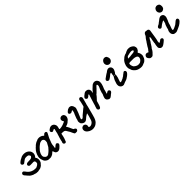

<svg xmlns="http://www.w3.org/2000/svg" viewBox="372 -2364 4257 4257"><g transform="rotate(-45 2501.0 -235.5)"><path d="M436 -460Q444 -461 462 -461Q486 -461 488 -459Q490 -457 493.5 -457Q497 -457 497 -458Q497 -458 506 -456Q520 -454 537 -445Q584 -423 608 -382Q619 -362 623 -332Q626 -307 620 -291Q619 -288 618 -284Q614 -266 602 -249Q599 -244 592 -236Q583 -225 582 -221Q581 -218 582 -216Q583 -214 586.5 -209Q590 -204 591 -204Q593 -204 599 -190Q601 -185 604 -177Q607 -169 608 -157Q612 -133 608 -114Q604 -94 598 -78Q592 -64 587 -56Q585 -53 575 -43Q563 -31 558 -25Q556 -22 553.5 -19.5Q551 -17 548.5 -13Q546 -9 543.5 -7.5Q541 -6 537 -3Q518 12 494 22Q489 24 485 26Q476 29 467 30Q463 30 457 31Q446 34 431 36Q427 37 421 38L415 40H400Q380 40 365 38Q358 37 354 37Q343 35 339 33Q334 31 330 30Q326 29 320.5 26.5Q315 24 309.5 23Q304 22 301 21Q298 20 294 20Q290 19 276 13Q258 5 247 -2Q243 -4 240 -6Q229 -12 219 -20Q215 -23 213.5 -25Q212 -27 208.5 -30Q205 -33 204 -34.5Q203 -36 194 -46Q183 -57 176 -65Q167 -76 160 -84Q154 -91 149.5 -97Q145 -103 142 -105Q138 -110 134 -115L129 -120L124 -129Q117 -144 117 -155Q118 -165 124 -174Q126 -177 128.5 -180Q131 -183 132 -183L133 -184Q133 -186 139.5 -190Q146 -194 151 -195Q160 -197 170 -194Q178 -192 178 -191Q178 -190 182 -187Q186 -184 190 -179.5Q194 -175 195.5 -173Q197 -171 200 -168L206 -161L207 -159Q209 -157 211 -155Q226 -134 231 -128Q251 -105 277 -87Q291 -78 306 -70Q329 -59 351 -53.5Q373 -48 399 -47Q411 -47 415.5 -47Q420 -47 426 -47Q439 -49 442 -49Q447 -50 449 -51Q449 -52 455 -54Q475 -61 489 -72Q491 -74 493 -75Q506 -83 517 -97Q522 -103 524 -114Q527 -130 525 -144Q523 -160 513 -172Q504 -182 482 -183Q464 -184 454 -182Q446 -180 390 -181Q371 -182 367 -184Q365 -186 362 -187Q356 -190 350 -197Q344 -204 342 -211Q340 -216 340 -222Q340 -228 341 -233Q343 -242 349 -249Q356 -258 365 -261Q368 -262 368 -262.5Q368 -263 373.5 -264Q379 -265 379 -265.5Q379 -266 383 -266Q392 -266 395 -268Q396 -269 419 -269Q442 -269 466 -271Q492 -273 507 -281Q524 -290 532 -305L534 -308Q534 -307 536 -309Q537 -313 538 -319Q538 -322 537 -326Q535 -335 530 -340Q522 -349 519 -354Q516 -358 515 -360Q509 -365 498 -369L491 -370Q486 -371 474 -373Q468 -373 464 -374Q460 -374 445 -373L441 -374L431 -373Q427 -372 422 -371Q405 -369 393 -361Q391 -359 388.5 -358Q386 -357 383 -354Q380 -351 376 -349Q361 -341 340 -323Q322 -307 316 -304Q306 -301 298 -301Q286 -301 275 -307Q267 -312 261 -323Q258 -327 258 -327.5Q258 -328 257 -330.5Q256 -333 256 -333Q254 -334 254 -345Q254 -356 265 -370L275 -380Q274 -378 279 -383Q288 -392 299 -400Q319 -416 328 -419Q330 -420 332.5 -421.5Q335 -423 335.5 -423Q336 -423 339 -424.5Q342 -426 347 -428Q353 -430 357 -433Q359 -434 360.5 -434.5Q362 -435 362 -435.5Q362 -436 364 -437Q366 -438 366.5 -438.5Q367 -439 369.5 -440Q372 -441 373.5 -442Q375 -443 377 -444Q385 -446 384.5 -447.5Q384 -449 402 -454Q419 -458 436 -460Z M931 -477Q959 -480 986 -473Q1001 -470 1016 -462Q1035 -453 1051 -438Q1060 -430 1062 -428Q1067 -425 1072 -430Q1073 -431 1076 -435L1080 -439Q1081 -438 1087 -446L1090 -449Q1090 -449 1093.5 -452Q1097 -455 1097.5 -455Q1098 -455 1099 -457Q1102 -460 1109 -462Q1113 -463 1117 -464Q1119 -464 1123 -465Q1134 -467 1144 -463Q1149 -462 1155 -455Q1162 -448 1163 -445Q1163 -444 1164 -441Q1167 -434 1165 -425Q1163 -415 1149 -391Q1146 -386 1143.5 -381.5Q1141 -377 1138.5 -373Q1136 -369 1136.5 -368Q1137 -367 1136 -366Q1135 -365 1134 -362Q1133 -359 1127.5 -350Q1122 -341 1121 -339Q1115 -329 1104 -303Q1096 -285 1084 -250Q1078 -232 1078 -233L1074 -226Q1072 -220 1071 -218Q1065 -203 1063 -195Q1062 -189 1060 -182Q1058 -175 1057 -172Q1054 -163 1053 -151Q1051 -129 1051 -126Q1051 -123 1050 -114Q1048 -106 1047 -102Q1041 -71 1044 -66Q1045 -63 1049 -63Q1056 -63 1076 -83Q1090 -97 1091 -96Q1092 -96 1097 -100Q1099 -102 1100 -102Q1103 -102 1104 -104Q1104 -105 1109.5 -108Q1115 -111 1117 -112Q1122 -117 1138 -113Q1147 -110 1157 -100Q1168 -89 1170 -77Q1172 -63 1164 -51Q1158 -40 1146 -27Q1120 -2 1107 10Q1087 26 1067 33Q1050 39 1034 37Q1022 36 1015 33Q1006 30 996 23Q992 21 987 16Q982 11 982 11Q983 9 977 3Q976 2 976 1.5Q976 1 974.5 -1.5Q973 -4 971 -9.5Q969 -15 967 -20Q961 -30 960 -39Q957 -48 954 -50Q951 -52 945 -49Q936 -45 923 -31Q907 -15 903 -12Q890 -3 867 8Q849 16 831 19Q823 21 806 20Q800 19 795 19Q789 18 776.5 18Q764 18 761 17.5Q758 17 753 16.5Q748 16 740 13Q719 4 701 -9Q684 -23 676 -34Q673 -38 672 -41Q671 -43 669 -47Q667 -51 667 -51.5Q667 -52 665.5 -55Q664 -58 663 -60.5Q662 -63 660 -68.5Q658 -74 657 -79Q655 -87 651 -95Q648 -102 646 -111Q645 -115 645 -115Q644 -116 642 -146Q641 -153 640 -153Q640 -153 640 -155Q640 -157 640 -161Q640 -165 641 -169Q642 -181 645 -192Q655 -242 681 -289Q689 -303 700 -319Q711 -335 713 -335Q715 -335 718 -340Q721 -343 721.5 -343.5Q722 -344 724 -346Q728 -352 743 -368L761 -384Q760 -383 759 -382Q774 -393 774 -395Q774 -396 777 -399Q783 -404 783 -406Q783 -407 791.5 -413.5Q800 -420 812.5 -428Q825 -436 834 -442Q851 -452 854 -452Q857 -452 862 -454.5Q867 -457 870 -457.5Q873 -458 875 -459Q877 -462 890 -466Q896 -468 899 -470Q906 -475 931 -477ZM960 -389Q956 -390 947.5 -390Q939 -390 936 -389Q929 -389 919 -385Q915 -384 910 -383Q904 -382 894 -377Q889 -374 884.5 -371.5Q880 -369 877 -367Q874 -365 874.5 -364.5Q875 -364 873 -363Q866 -357 859 -353Q853 -349 847 -344Q841 -339 834 -334Q820 -322 813 -315Q810 -311 806 -307Q799 -301 785 -284Q777 -274 773 -271Q768 -267 760 -257Q758 -253 755 -247.5Q752 -242 750 -240Q746 -235 734 -210Q728 -198 726.5 -191.5Q725 -185 723 -179Q720 -169 718 -155Q716 -132 721 -118Q723 -112 729 -101Q740 -85 755 -73Q774 -60 793 -58Q803 -58 817 -62Q828 -66 829 -68Q830 -68 833 -69.5Q836 -71 837.5 -72.5Q839 -74 842 -76Q848 -79 848 -81Q847 -81 853 -85Q877 -101 906 -131Q927 -152 942 -172Q947 -178 947 -177Q947 -176 948 -177Q950 -180 951 -182Q951 -184 954 -187Q974 -217 990 -253Q993 -260 994 -260Q995 -260 997 -265Q999 -270 1000 -270Q1001 -271 1003 -277.5Q1005 -284 1005 -287Q1005 -289 1006 -294L1007 -303L1006 -304Q1007 -305 1008 -314Q1010 -339 1002 -357Q996 -368 984.5 -377.5Q973 -387 960 -389Z M1324 -471Q1334 -472 1349 -469Q1363 -466 1377 -457Q1388 -450 1397.5 -439Q1407 -428 1408 -422Q1409 -420 1411 -415.5Q1413 -411 1413 -411Q1415 -411 1418 -399Q1419 -396 1420 -389Q1423 -372 1421 -360Q1420 -357 1419 -350.5Q1418 -344 1416.5 -339Q1415 -334 1413.5 -327Q1412 -320 1411 -316Q1407 -303 1407 -298Q1407 -287 1418 -286Q1433 -285 1452 -289Q1454 -290 1462 -291Q1472 -292 1485 -295Q1525 -304 1556 -319Q1562 -322 1562 -322Q1562 -320 1569 -324Q1572 -326 1573 -326Q1575 -326 1588 -332Q1589 -333 1591.5 -335.5Q1594 -338 1596 -340Q1599 -343 1599 -347Q1599 -352 1593 -359Q1589 -363 1587 -366Q1582 -373 1582 -376Q1582 -376 1580 -382Q1577 -393 1577 -402Q1577 -411 1580 -420Q1588 -441 1602 -451Q1615 -459 1627 -462Q1641 -465 1650 -464Q1652 -463 1655 -463Q1663 -463 1673 -458Q1676 -457 1681 -453.5Q1686 -450 1688 -450Q1691 -449 1698 -440Q1705 -431 1709 -423Q1713 -413 1715 -406Q1717 -397 1717 -384Q1717 -373 1714 -361Q1707 -334 1686 -308Q1679 -300 1670 -294Q1663 -290 1654.5 -281.5Q1646 -273 1646 -273Q1646 -271 1636 -264Q1622 -254 1608 -247Q1599 -243 1596 -242Q1588 -241 1575 -235Q1570 -232 1560 -229Q1549 -225 1549 -221Q1549 -218 1554 -212Q1555 -211 1556 -211Q1557 -211 1558 -209.5Q1559 -208 1563.5 -201Q1568 -194 1571 -189Q1590 -156 1590 -152Q1590 -151 1593 -144Q1596 -137 1598.5 -131Q1601 -125 1603 -121Q1605 -117 1607 -113Q1619 -84 1625 -75Q1629 -69 1636 -65Q1639 -63 1647 -61Q1661 -56 1660 -55Q1660 -54 1664 -51Q1675 -41 1679 -32Q1680 -26 1680 -20Q1680 -9 1670 4Q1663 13 1657 17Q1651 21 1643 23Q1634 24 1618 24Q1602 24 1595.5 23Q1589 22 1585 19Q1579 15 1575 9.5Q1571 4 1568 -4Q1563 -16 1557 -25Q1556 -28 1551 -38.5Q1546 -49 1541.5 -58.5Q1537 -68 1535 -73.5Q1533 -79 1529.5 -84Q1526 -89 1522.5 -94.5Q1519 -100 1518.5 -100.5Q1518 -101 1517 -104Q1515 -107 1514 -109Q1513 -111 1512 -110Q1512 -110 1511.5 -111.5Q1511 -113 1509.5 -115Q1508 -117 1507 -120Q1493 -149 1481 -163Q1472 -173 1458 -181Q1452 -184 1434 -187Q1431 -187 1418 -187.5Q1405 -188 1402.5 -189Q1400 -190 1396.5 -190Q1393 -190 1385.5 -191Q1378 -192 1376 -191Q1372 -191 1370 -187Q1364 -177 1363 -169Q1362 -161 1359 -147Q1358 -142 1356 -133Q1354 -119 1351 -110Q1349 -102 1342 -77Q1339 -69 1338 -65Q1337 -61 1335 -55.5Q1333 -50 1331 -46Q1328 -39 1325 -31Q1323 -26 1321 -21.5Q1319 -17 1317 -8.5Q1315 0 1313 4Q1309 10 1302 15Q1293 22 1281 22Q1274 22 1265 18Q1259 15 1258 15Q1258 15 1255 12Q1249 8 1244 0Q1237 -12 1240 -27Q1240 -29 1241 -32Q1242 -35 1242.5 -37Q1243 -39 1243 -39Q1244 -39 1247 -46Q1247 -49 1248 -49Q1249 -50 1251.5 -58.5Q1254 -67 1253 -69Q1253 -71 1254.5 -76Q1256 -81 1256 -83.5Q1256 -86 1261 -106Q1264 -116 1266 -122Q1267 -128 1269 -135.5Q1271 -143 1273 -149Q1275 -155 1275.5 -156.5Q1276 -158 1277 -164Q1282 -180 1283 -180Q1284 -180 1294 -217Q1302 -244 1303 -245Q1304 -247 1307 -256Q1307 -259 1309 -264Q1313 -276 1312 -278Q1312 -279 1312.5 -281.5Q1313 -284 1313 -288Q1313 -292 1322 -323Q1328 -344 1329 -351Q1332 -362 1332 -367Q1331 -373 1327 -376Q1324 -378 1321 -378Q1318 -378 1314 -376Q1310 -374 1307 -373.5Q1304 -373 1300 -370Q1293 -365 1281 -360Q1274 -356 1264 -355Q1258 -355 1255 -356Q1245 -359 1236 -369Q1227 -379 1225 -388Q1222 -399 1225 -408Q1227 -415 1232 -422Q1234 -424 1237.5 -428Q1241 -432 1244 -434.5Q1247 -437 1248 -437Q1249 -437 1259 -444Q1264 -447 1267 -450Q1271 -452 1272 -454Q1273 -458 1296 -466Q1310 -470 1324 -471Z M1898 -480Q1905 -481 1920 -479Q1942 -476 1958 -463Q1962 -460 1962.5 -458.5Q1963 -457 1968 -452Q1975 -445 1980 -435Q1984 -428 1986 -421.5Q1988 -415 1991 -405Q1994 -395 1995 -389.5Q1996 -384 1997 -383Q2001 -375 1994 -345Q1989 -325 1967 -270Q1964 -262 1962.5 -258Q1961 -254 1957 -243.5Q1953 -233 1951 -229Q1947 -219 1944 -215.5Q1941 -212 1939 -201Q1936 -191 1930 -180Q1928 -176 1925.5 -169.5Q1923 -163 1916 -148.5Q1909 -134 1908 -131Q1903 -118 1905 -106Q1907 -97 1911 -96Q1913 -96 1915 -95Q1919 -93 1924 -93Q1927 -94 1929 -94Q1933 -94 1938 -98Q1941 -100 1942.5 -100.5Q1944 -101 1946.5 -103Q1949 -105 1949.5 -105Q1950 -105 1952 -106.5Q1954 -108 1954.5 -108Q1955 -108 1958 -111Q1969 -118 1969 -122Q1969 -122 1972 -124.5Q1975 -127 1975 -127.5Q1975 -128 1978 -131Q1983 -136 1982 -136Q1982 -137 1989 -143Q2026 -174 2041 -186Q2051 -194 2054.5 -197Q2058 -200 2061 -203Q2064 -205 2089 -226Q2113 -246 2116 -248.5Q2119 -251 2120 -251Q2121 -249 2126 -254Q2129 -257 2129 -256Q2132 -255 2135 -262Q2135 -263 2136 -263Q2137 -263 2141 -273Q2142 -276 2143 -278Q2146 -286 2148 -295Q2149 -302 2150 -304.5Q2151 -307 2152 -311Q2155 -329 2157 -333Q2161 -340 2163 -356Q2163 -358 2164.5 -363Q2166 -368 2168 -379Q2170 -390 2171.5 -396Q2173 -402 2172.5 -403.5Q2172 -405 2174 -410Q2177 -421 2176 -424Q2175 -432 2184 -446Q2190 -455 2199 -461Q2210 -468 2223 -467Q2230 -467 2236.5 -463.5Q2243 -460 2249 -454Q2263 -440 2263 -424Q2263 -414 2261 -404Q2259 -398 2257 -389Q2252 -370 2248 -355Q2242 -334 2234 -303Q2231 -289 2230.5 -287.5Q2230 -286 2229 -282Q2224 -262 2220 -255Q2218 -250 2218 -249.5Q2218 -249 2217 -245Q2211 -232 2211 -217Q2211 -212 2209.5 -208Q2208 -204 2205 -191.5Q2202 -179 2199.5 -170Q2197 -161 2195.5 -154Q2194 -147 2191.5 -139Q2189 -131 2186.5 -120.5Q2184 -110 2182 -104Q2179 -92 2173 -67Q2171 -60 2166.5 -42.5Q2162 -25 2160 -19Q2158 -12 2154 4Q2152 9 2149.5 20Q2147 31 2145 35Q2140 44 2139 55Q2139 60 2133 77Q2126 101 2114 123Q2099 153 2079 174Q2065 188 2060 190Q2057 192 2052 197Q2046 203 2034 210Q2001 229 1963 233Q1957 234 1943 234Q1929 234 1926 234Q1903 231 1892 228Q1871 223 1853 214Q1830 202 1830 199Q1830 196 1822 194Q1815 192 1800 176Q1783 158 1775 138Q1771 128 1769 115Q1767 99 1770 86Q1774 64 1790 48Q1792 47 1794 45Q1796 43 1797.5 42Q1799 41 1800.5 40Q1802 39 1802.5 38.5Q1803 38 1803.5 38.5Q1804 39 1808 37Q1812 35 1816 33Q1820 31 1821 30Q1821 28 1832 27.5Q1843 27 1850 28Q1864 31 1873 37Q1891 49 1899 66Q1905 78 1905 93Q1905 101 1903.5 106.5Q1902 112 1901 118Q1897 128 1899 134Q1901 138 1908 141Q1910 142 1912 143.5Q1914 145 1917 146Q1927 149 1936 149Q1950 149 1952 147Q1952 146 1955 146Q1988 140 2014 113Q2031 95 2042.5 68.5Q2054 42 2067 -11Q2070 -20 2073 -31.5Q2076 -43 2076.5 -45.5Q2077 -48 2079 -57Q2089 -95 2089 -98Q2089 -103 2084 -102Q2080 -102 2070 -94Q2061 -88 2061 -89Q2061 -89 2052 -83Q2046 -79 2038 -75Q2026 -67 2010 -54Q2005 -50 1996 -41Q1981 -27 1972 -21Q1967 -17 1964 -15Q1962 -14 1955.5 -11Q1949 -8 1942 -5Q1935 -2 1932 -2Q1921 0 1910 -1Q1896 -3 1887 -7Q1880 -10 1878 -11Q1867 -16 1860 -22Q1852 -29 1843 -38Q1839 -41 1838 -42Q1836 -43 1831 -53Q1827 -62 1824 -74Q1820 -89 1820 -106Q1820 -119 1822 -127Q1822 -128 1823 -128Q1823 -128 1824.5 -132Q1826 -136 1826 -137Q1826 -137 1826.5 -138Q1827 -139 1828.5 -142Q1830 -145 1830 -146Q1833 -148 1833 -154Q1833 -155 1835 -161.5Q1837 -168 1836.5 -168.5Q1836 -169 1837.5 -173Q1839 -177 1838 -179Q1838 -181 1846 -201Q1849 -209 1850.5 -214Q1852 -219 1855 -225Q1859 -234 1865 -251Q1867 -255 1871 -265Q1875 -275 1875.5 -276.5Q1876 -278 1879.5 -287.5Q1883 -297 1883.5 -297Q1884 -297 1885.5 -299Q1887 -301 1888 -303Q1889 -306 1889.5 -306Q1890 -306 1891.5 -309.5Q1893 -313 1893 -313Q1896 -317 1896 -323Q1896 -324 1897.5 -328Q1899 -332 1898.5 -333.5Q1898 -335 1901 -343Q1913 -376 1905.5 -383Q1898 -390 1880 -376Q1877 -374 1875 -373Q1873 -372 1870 -370Q1855 -362 1852 -361Q1846 -359 1833 -361Q1817 -363 1807 -371Q1802 -376 1798 -384Q1796 -386 1796 -387H1795Q1791 -399 1795 -408Q1795 -409 1796 -410Q1796 -413 1800 -419Q1811 -436 1840 -456Q1844 -459 1848 -461.5Q1852 -464 1854.5 -465.5Q1857 -467 1858 -467Q1858 -466 1867 -470Q1872 -472 1877 -473.5Q1882 -475 1885 -477Q1888 -478 1898 -480Z M2681 -486Q2686 -487 2688.5 -487Q2691 -487 2696 -486Q2712 -485 2727 -479Q2737 -475 2746 -467.5Q2755 -460 2761 -453Q2771 -441 2779 -422Q2783 -412 2784 -399Q2786 -389 2784 -382Q2782 -373 2781 -355Q2781 -345 2779 -337Q2777 -326 2768 -301Q2765 -291 2763 -285Q2758 -268 2754 -260Q2753 -257 2752 -256Q2751 -255 2749.5 -252Q2748 -249 2744 -239Q2734 -219 2732 -205Q2731 -199 2729 -191.5Q2727 -184 2727 -181Q2726 -173 2720 -156Q2706 -116 2705 -109Q2704 -99 2714 -104Q2718 -106 2725 -111Q2753 -131 2767 -131Q2773 -131 2777 -130Q2785 -128 2796 -119Q2805 -111 2809 -100Q2814 -85 2808 -72Q2804 -66 2798 -58Q2790 -49 2779 -41Q2778 -40 2776 -38.5Q2774 -37 2773 -36.5Q2772 -36 2772 -36.5Q2772 -37 2770 -35Q2763 -32 2761 -28Q2759 -24 2743 -12Q2722 4 2712 11Q2703 17 2698 18Q2694 18 2688 19.5Q2682 21 2673.5 21Q2665 21 2661 19Q2649 16 2641 9Q2637 7 2627 0Q2618 -6 2612 -16Q2609 -20 2608.5 -20Q2608 -20 2606.5 -24.5Q2605 -29 2604.5 -29Q2604 -29 2603.5 -32Q2603 -35 2602 -38.5Q2601 -42 2601 -44Q2601 -50 2600 -50Q2599 -50 2599 -54Q2599 -58 2600 -64.5Q2601 -71 2602 -76Q2606 -89 2613 -110.5Q2620 -132 2621 -132Q2622 -132 2623.5 -135Q2625 -138 2625 -138.5Q2625 -139 2627 -143.5Q2629 -148 2629 -148.5Q2629 -149 2629.5 -149Q2630 -149 2630.5 -151Q2631 -153 2633 -156Q2636 -162 2636 -167Q2637 -170 2637 -170Q2637 -170 2637 -172Q2637 -174 2638 -175.5Q2639 -177 2639 -180Q2639 -183 2639 -184Q2640 -185 2640.5 -188Q2641 -191 2640 -192Q2640 -192 2652 -229Q2660 -254 2663 -263Q2670 -284 2671 -285Q2673 -285 2675 -291Q2676 -293 2676 -294Q2679 -297 2679 -301Q2679 -301 2679.5 -301Q2680 -301 2681 -303.5Q2682 -306 2682 -306Q2685 -308 2691 -329Q2695 -338 2697 -344Q2699 -353 2700 -364Q2702 -380 2697 -390Q2693 -401 2682 -399Q2677 -398 2671 -393Q2657 -382 2646 -368Q2643 -364 2638 -359Q2633 -354 2631 -350Q2627 -345 2593 -312Q2580 -299 2567.5 -286Q2555 -273 2553 -271Q2541 -264 2532 -255Q2529 -252 2525.5 -247Q2522 -242 2519.5 -238.5Q2517 -235 2515 -232Q2514 -229 2502 -216Q2496 -209 2488 -200Q2480 -191 2479 -190Q2478 -189 2474 -185Q2456 -163 2450 -159Q2448 -157 2443 -152.5Q2438 -148 2436 -143Q2429 -129 2427 -111Q2426 -107 2423.5 -99.5Q2421 -92 2419.5 -86Q2418 -80 2415 -71Q2410 -55 2404 -36Q2401 -27 2399 -24Q2398 -23 2396 -17Q2391 1 2378 14Q2374 19 2369 21Q2358 27 2344 24Q2336 22 2329.5 17Q2323 12 2322 10Q2322 9 2320 6Q2318 3 2315 -2Q2312 -7 2312 -7Q2307 -10 2310 -27Q2312 -34 2317 -52Q2319 -58 2321 -65Q2323 -72 2327.5 -85Q2332 -98 2332.5 -100Q2333 -102 2333 -102Q2335 -102 2337 -109Q2340 -119 2340 -122Q2340 -125 2342.5 -132.5Q2345 -140 2346 -144.5Q2347 -149 2352 -164Q2357 -179 2360 -189.5Q2363 -200 2365 -206Q2373 -229 2384 -268Q2388 -279 2391.5 -290Q2395 -301 2396.5 -306.5Q2398 -312 2399.5 -316.5Q2401 -321 2404 -330Q2410 -351 2411 -351Q2412 -351 2412 -351Q2413 -353 2413 -354.5Q2413 -356 2413 -356.5Q2413 -357 2414 -363Q2417 -372 2415 -374.5Q2413 -377 2406 -375Q2402 -374 2401 -374Q2400 -374 2395.5 -371.5Q2391 -369 2387 -364.5Q2383 -360 2380.5 -358Q2378 -356 2378 -356Q2378 -355 2376.5 -353.5Q2375 -352 2372.5 -350Q2370 -348 2368 -346Q2352 -334 2346 -334Q2345 -334 2341.5 -332Q2338 -330 2332 -330Q2321 -330 2311 -337Q2307 -340 2301 -346.5Q2295 -353 2294 -355Q2294 -356 2293 -358Q2286 -369 2290 -383Q2294 -395 2308 -409Q2315 -417 2328.5 -428.5Q2342 -440 2343 -439Q2345 -439 2351 -444Q2358 -449 2356 -450L2382 -466L2398 -473H2404Q2411 -475 2425 -473Q2432 -473 2438 -472Q2450 -472 2461.5 -466Q2473 -460 2480 -454Q2493 -442 2499 -431Q2505 -419 2507 -399Q2509 -386 2504 -370Q2502 -362 2500.5 -355Q2499 -348 2498 -345Q2496 -338 2498 -338Q2499 -338 2501 -339Q2503 -340 2510 -347Q2517 -354 2517 -354.5Q2517 -355 2519 -357Q2521 -359 2521 -359.5Q2521 -360 2523 -363Q2528 -366 2528 -368Q2528 -369 2533 -374Q2538 -379 2538.5 -381.5Q2539 -384 2560 -404Q2603 -446 2617 -457Q2644 -480 2653 -478Q2655 -478 2661 -480Q2666 -482 2667.5 -482.5Q2669 -483 2669 -483Q2668 -485 2681 -486Z M3117 -477 3140 -475H3143Q3146 -476 3158 -470Q3172 -463 3183 -451Q3188 -444 3192 -436Q3197 -427 3199 -415Q3201 -407 3201 -397Q3201 -384 3197 -369Q3193 -356 3190 -353Q3190 -352 3183.5 -339Q3177 -326 3176.5 -325.5Q3176 -325 3172.5 -318.5Q3169 -312 3167.5 -309.5Q3166 -307 3160 -299Q3152 -286 3142 -279Q3136 -275 3138 -274Q3139 -274 3140 -272.5Q3141 -271 3142 -271.5Q3143 -272 3143 -271Q3143 -270 3144 -268Q3145 -267 3145 -259Q3146 -249 3142 -232Q3137 -207 3135 -199Q3134 -197 3134 -195Q3134 -188 3132 -182Q3128 -171 3121 -153Q3117 -142 3116 -138Q3115 -134 3111 -123Q3107 -112 3104 -103.5Q3101 -95 3100 -91Q3097 -82 3098 -74Q3098 -72 3101 -69Q3107 -63 3117 -65Q3140 -70 3171 -86Q3175 -88 3174 -87Q3173 -84 3182 -89L3186 -91Q3194 -96 3196 -99Q3197 -99 3206 -104.5Q3215 -110 3220 -113.5Q3225 -117 3227 -117Q3231 -118 3236 -122Q3241 -126 3244 -129Q3245 -131 3249.5 -135Q3254 -139 3259.5 -143.5Q3265 -148 3268 -149Q3271 -151 3279 -157Q3285 -162 3286.5 -163Q3288 -164 3291 -166.5Q3294 -169 3296 -170.5Q3298 -172 3298 -172Q3298 -172 3301 -174Q3304 -176 3304 -177Q3304 -178 3309 -180Q3314 -182 3314 -183Q3314 -184 3319 -184Q3330 -186 3341 -180Q3350 -176 3350 -173Q3350 -173 3353 -169Q3361 -160 3361 -146Q3361 -134 3359 -127Q3354 -114 3340 -99Q3335 -94 3333 -91Q3328 -84 3305 -66Q3298 -60 3295.5 -58.5Q3293 -57 3288.5 -54.5Q3284 -52 3279 -48Q3273 -42 3248 -27Q3237 -21 3231 -19Q3226 -18 3221.5 -15.5Q3217 -13 3214 -12.5Q3211 -12 3208 -10Q3196 -5 3179 -1Q3168 2 3152 10Q3135 19 3123 22Q3119 24 3115.5 25Q3112 26 3102 26Q3089 26 3079 24Q3066 20 3053 13Q3035 2 3023 -17Q3016 -29 3012 -42Q3008 -59 3010 -60Q3011 -61 3010.5 -69.5Q3010 -78 3009.5 -79.5Q3009 -81 3010 -87Q3011 -98 3014 -109Q3018 -125 3027 -148Q3035 -173 3040 -187Q3044 -197 3044 -197Q3046 -197 3048 -203Q3049 -206 3050 -207Q3051 -208 3052 -210.5Q3053 -213 3053.5 -213.5Q3054 -214 3056 -218Q3058 -222 3064 -233Q3065 -236 3066.5 -238Q3068 -240 3068.5 -240.5Q3069 -241 3069.5 -242.5Q3070 -244 3071.5 -245Q3073 -246 3073 -247Q3073 -248 3073.5 -248Q3074 -248 3074 -249Q3074 -250 3075 -250.5Q3076 -251 3077 -253L3079 -256Q3080 -256 3080.5 -257Q3081 -258 3082 -258Q3083 -257 3084.5 -259Q3086 -261 3085 -263V-264L3084 -262L3082 -260Q3082 -260 3083 -263Q3084 -266 3083 -266L3082 -265Q3091 -288 3090 -289V-290Q3090 -291 3090.5 -291Q3091 -291 3090.5 -291.5Q3090 -292 3091 -293Q3092 -293 3092 -301Q3093 -313 3094 -319Q3095 -323 3095 -326Q3097 -335 3100 -347Q3100 -350 3100 -350Q3100 -350 3101 -353Q3103 -359 3101 -362.5Q3099 -366 3093 -366L3089 -367L3077 -360Q3064 -354 3062 -353Q3060 -352 3049 -341Q3044 -337 3040 -334Q3036 -331 3033 -327.5Q3030 -324 3023 -319Q3016 -314 3007 -308Q2998 -302 2994 -299Q2983 -291 2971 -285Q2968 -283 2965.5 -282.5Q2963 -282 2958.5 -280.5Q2954 -279 2948 -279Q2939 -279 2930.5 -282.5Q2922 -286 2915 -292Q2908 -300 2905 -308Q2904 -311 2903 -312.5Q2902 -314 2902 -320.5Q2902 -327 2903 -331Q2906 -341 2918 -353Q2926 -360 2968 -389Q2977 -395 2986 -402Q3017 -423 3020 -425V-424Q3020 -423 3021 -424Q3024 -425 3039 -435Q3052 -444 3054.5 -446Q3057 -448 3057 -449.5Q3057 -451 3075 -461Q3098 -474 3117 -477ZM3120 -276Q3103 -278 3100 -274Q3096 -267 3096 -264.5Q3096 -262 3105 -266Q3111 -268 3118 -271L3128 -275Q3128 -275 3120 -276ZM3098 -69 3099 -65Q3101 -61 3105 -62L3107 -63L3105 -64Q3102 -66 3100 -67.5Q3098 -69 3098 -69ZM3217 -705Q3226 -706 3238 -704Q3249 -702 3257 -699Q3277 -690 3281 -682Q3281 -680 3284 -676Q3291 -669 3297 -651Q3305 -628 3305 -613Q3305 -601 3302 -594Q3301 -590 3300 -585Q3299 -580 3298 -578Q3295 -569 3288 -560Q3274 -542 3260 -535Q3257 -533 3252 -532Q3247 -531 3239.5 -527Q3232 -523 3215 -524Q3189 -525 3168 -543Q3153 -554 3146 -571Q3138 -589 3138 -607Q3137 -617 3138 -623Q3144 -657 3168 -680Q3178 -690 3189 -696Q3203 -703 3217 -705Z M3731 -474Q3731 -474 3748 -474Q3765 -474 3770 -473Q3807 -469 3814 -462Q3816 -461 3826 -456Q3836 -451 3843 -447Q3856 -438 3862 -431Q3872 -419 3873 -420Q3874 -420 3877.5 -415Q3881 -410 3883 -405Q3899 -373 3892 -338Q3890 -331 3887 -327Q3886 -326 3883.5 -321.5Q3881 -317 3878.5 -312Q3876 -307 3876 -307Q3876 -304 3872 -298Q3861 -284 3843 -271Q3833 -265 3834 -259Q3835 -256 3841 -247Q3859 -220 3864 -194Q3872 -159 3866 -130Q3864 -122 3858.5 -110.5Q3853 -99 3851.5 -93.5Q3850 -88 3848.5 -84Q3847 -80 3847 -77Q3843 -66 3825 -46Q3814 -32 3796 -19Q3787 -12 3783 -11Q3780 -10 3775 -7Q3765 -3 3753 1Q3749 2 3744 5Q3728 13 3717 16Q3714 16 3709 18Q3700 21 3690 22Q3682 22 3677 23Q3669 24 3653 23Q3633 22 3629 20Q3626 20 3617.5 18Q3609 16 3606 15Q3599 12 3591 11Q3587 10 3582 9Q3577 8 3574 7Q3567 6 3542 -9Q3529 -18 3519 -26Q3496 -45 3478 -71Q3474 -78 3472 -80Q3466 -89 3466 -91Q3467 -92 3464.5 -97.5Q3462 -103 3462 -104Q3462 -105 3458.5 -113.5Q3455 -122 3453.5 -128Q3452 -134 3450 -137Q3447 -145 3446 -150L3444 -152V-153Q3444 -155 3443 -158Q3438 -181 3441 -213Q3444 -250 3448 -251Q3449 -251 3451 -257Q3452 -259 3454 -265.5Q3456 -272 3456 -275.5Q3456 -279 3459 -284Q3476 -325 3505 -358Q3510 -363 3511.5 -363.5Q3513 -364 3517.5 -368.5Q3522 -373 3524 -374Q3525 -374 3528 -376.5Q3531 -379 3533.5 -381.5Q3536 -384 3535.5 -384Q3535 -384 3540.5 -389Q3546 -394 3554 -400Q3562 -406 3568 -410L3573 -413L3581 -417Q3585 -419 3585 -419Q3585 -419 3588 -420Q3593 -423 3602 -427Q3612 -430 3613 -431Q3614 -431 3616 -431.5Q3618 -432 3619.5 -432.5Q3621 -433 3622 -433Q3626 -434 3631 -435Q3636 -435 3636 -437H3635L3641 -439Q3647 -442 3647 -442V-443Q3648 -442 3648 -442.5Q3648 -443 3653 -445Q3661 -448 3662 -449Q3663 -450 3663.5 -450Q3664 -450 3666 -451.5Q3668 -453 3669.5 -453.5Q3671 -454 3672.5 -455Q3674 -456 3674.5 -456Q3675 -456 3679 -458Q3686 -461 3692 -463Q3693 -463 3693 -463.5Q3693 -464 3695 -464Q3697 -464 3698 -465Q3699 -466 3703 -467Q3707 -468 3707 -468.5Q3707 -469 3711 -469Q3718 -470 3719 -472Q3720 -472 3725.5 -473Q3731 -474 3731 -474ZM3761 -386Q3736 -388 3709 -382Q3703 -380 3698 -380Q3690 -379 3683 -377Q3679 -376 3672.5 -374.5Q3666 -373 3657 -370.5Q3648 -368 3644 -367Q3633 -365 3629 -364L3628 -363L3627 -364L3623 -361V-360Q3621 -359 3616 -353Q3611 -347 3604 -339Q3590 -325 3590 -322Q3590 -320 3591.5 -319Q3593 -318 3608 -318.5Q3623 -319 3638.5 -319Q3654 -319 3663.5 -320.5Q3673 -322 3674.5 -322.5Q3676 -323 3679 -323Q3686 -323 3686 -324Q3686 -325 3694 -325Q3738 -327 3757 -331Q3772 -334 3776 -336Q3777 -337 3778 -336Q3779 -335 3782 -336.5Q3785 -338 3785 -340Q3785 -341 3788 -342.5Q3791 -344 3795.5 -348.5Q3800 -353 3801 -356Q3805 -368 3789 -377Q3776 -385 3761 -386ZM3674 -234Q3649 -235 3628 -234Q3616 -234 3603.5 -234Q3591 -234 3571 -234Q3547 -233 3540 -230Q3532 -226 3529 -214Q3525 -195 3530 -169Q3533 -154 3542 -135Q3545 -129 3546 -127Q3546 -121 3554 -113Q3558 -108 3560 -108Q3561 -108 3567 -102Q3578 -92 3589 -85Q3605 -74 3623 -68Q3633 -65 3649 -63Q3672 -60 3691 -65Q3693 -65 3696 -65Q3699 -65 3704 -66.5Q3709 -68 3710 -68Q3711 -68 3711 -68.5Q3711 -69 3714 -70Q3717 -71 3718.5 -72Q3720 -73 3720.5 -73.5Q3721 -74 3720.5 -74.5Q3720 -75 3724 -77Q3746 -89 3762 -109Q3768 -117 3773 -127Q3778 -137 3780 -148Q3781 -151 3781 -151Q3782 -151 3783 -160Q3785 -171 3781 -183Q3779 -191 3774 -198Q3770 -203 3765 -207Q3755 -215 3751 -216Q3749 -217 3743 -220L3735 -223H3734Q3723 -227 3706 -231Q3693 -234 3674 -234Z M4280 -472Q4287 -473 4287 -472.5Q4287 -472 4303 -470Q4312 -469 4325 -467Q4329 -466 4335 -465.5Q4341 -465 4343 -465Q4349 -463 4357 -458Q4364 -453 4369 -446Q4375 -438 4375 -426Q4376 -420 4376 -419Q4377 -417 4376 -407Q4374 -400 4374 -394Q4369 -366 4367 -353Q4366 -345 4365 -339Q4364 -333 4363 -327Q4362 -321 4361 -314.5Q4360 -308 4358.5 -298Q4357 -288 4356 -282Q4355 -276 4354 -268Q4352 -257 4350 -243Q4349 -238 4348 -232Q4347 -226 4346.5 -222Q4346 -218 4345.5 -215Q4345 -212 4343.5 -205Q4342 -198 4341.5 -195Q4341 -192 4341 -187Q4338 -169 4336 -167Q4336 -166 4335 -162.5Q4334 -159 4333 -155.5Q4332 -152 4330.5 -146Q4329 -140 4327 -134Q4325 -128 4325 -125Q4323 -107 4323 -90Q4323 -81 4324 -80Q4328 -74 4333 -75Q4337 -76 4339 -78Q4340 -79 4341 -79Q4343 -80 4346 -82Q4348 -83 4348.5 -83Q4349 -83 4351 -84.5Q4353 -86 4353 -85.5Q4353 -85 4354 -86Q4355 -87 4360 -90Q4365 -93 4368 -95Q4377 -101 4380 -104Q4382 -106 4382.5 -106Q4383 -106 4383.5 -107Q4384 -108 4386.5 -110Q4389 -112 4389 -112Q4389 -114 4401 -117Q4406 -119 4412 -119Q4421 -118 4428 -115Q4431 -114 4431 -114Q4434 -114 4442 -105Q4445 -102 4446 -102Q4448 -102 4451 -95Q4459 -74 4443 -53Q4434 -43 4409 -23Q4403 -19 4393 -10Q4348 26 4324 32Q4292 41 4266 24Q4254 16 4247 6Q4238 -5 4237 -10L4234 -17L4231 -32Q4230 -46 4236 -88Q4241 -116 4242 -117Q4244 -119 4245 -126Q4245 -129 4246 -131Q4247 -134 4248 -147Q4248 -155 4247.5 -155.5Q4247 -156 4249 -168.5Q4251 -181 4252 -185Q4252 -189 4254 -198Q4256 -212 4260 -235Q4261 -243 4261.5 -245.5Q4262 -248 4263 -249Q4266 -252 4266 -257Q4266 -259 4266 -259Q4268 -261 4268 -265Q4268 -266 4268 -267Q4270 -268 4270 -283Q4270 -285 4270.5 -289.5Q4271 -294 4271 -298Q4271 -302 4271 -307.5Q4271 -313 4270 -315Q4269 -317 4268.5 -317Q4268 -317 4268 -318Q4268 -320 4266 -320Q4262 -320 4253 -308Q4250 -304 4246 -299Q4237 -290 4231 -278Q4227 -269 4225 -265.5Q4223 -262 4221.5 -259.5Q4220 -257 4217 -252Q4211 -242 4211 -241H4212L4211 -239Q4209 -237 4206.5 -232Q4204 -227 4201.5 -224.5Q4199 -222 4199 -221L4198 -220L4192 -214Q4188 -207 4185.5 -204.5Q4183 -202 4182 -199.5Q4181 -197 4178 -192.5Q4175 -188 4175 -186Q4173 -182 4155 -155Q4151 -148 4148 -143Q4138 -128 4134 -124Q4132 -123 4128.5 -118.5Q4125 -114 4121 -109.5Q4117 -105 4115 -101Q4105 -83 4105 -81Q4106 -80 4097 -67Q4093 -60 4090 -57Q4079 -39 4076 -39Q4076 -39 4074 -36Q4068 -28 4054 -16Q4047 -9 4044 -5Q4037 5 4025 14Q4020 17 4020 17Q4019 19 4011.5 23Q4004 27 3997 28Q3993 28 3982.5 28Q3972 28 3966 27Q3948 24 3937 15Q3931 10 3927 5Q3924 1 3919 -4.5Q3914 -10 3910 -15Q3902 -28 3902 -31Q3902 -32 3901.5 -32.5Q3901 -33 3900 -36.5Q3899 -40 3898.5 -41.5Q3898 -43 3897.5 -50Q3897 -57 3898 -61.5Q3899 -66 3899 -68Q3900 -74 3908 -84Q3911 -88 3911 -89Q3911 -90 3915.5 -95Q3920 -100 3920 -100Q3920 -104 3939 -111Q3958 -118 3978 -113Q3985 -111 3998 -103Q4009 -97 4013 -102Q4017 -105 4033 -130Q4036 -136 4037 -136Q4039 -136 4043 -141Q4044 -144 4045 -144Q4046 -144 4049 -149Q4050 -150 4050.5 -149.5Q4051 -149 4052.5 -151Q4054 -153 4055.5 -156Q4057 -159 4059 -162Q4060 -165 4063.5 -170Q4067 -175 4067 -176Q4067 -177 4074 -188Q4083 -202 4083 -205Q4083 -206 4103 -235.5Q4123 -265 4134 -283Q4141 -293 4143.5 -297Q4146 -301 4147 -300Q4148 -300 4152 -306Q4156 -311 4154 -311Q4153 -311 4160.5 -322.5Q4168 -334 4171 -338Q4175 -345 4184 -357V-358L4189 -363L4195 -370Q4197 -373 4197.5 -373Q4198 -373 4200.5 -376.5Q4203 -380 4203.5 -380Q4204 -380 4206 -382L4208 -384L4209 -386Q4210 -388 4211 -388Q4217 -394 4220 -402Q4223 -406 4223 -406V-408Q4224 -409 4224.5 -410Q4225 -411 4226 -412.5Q4227 -414 4227 -414.5Q4227 -415 4228.5 -418Q4230 -421 4230 -422Q4230 -423 4233 -427Q4236 -433 4235 -433Q4231 -433 4248 -452Q4263 -470 4280 -472Z M4759 -477Q4764 -477 4772.5 -476.5Q4781 -476 4781 -475Q4782 -475 4784 -475Q4793 -474 4805 -466Q4824 -455 4833 -437Q4836 -431 4836 -426Q4837 -424 4838 -417Q4841 -402 4840 -391Q4839 -383 4840 -380Q4840 -375 4834 -358Q4815 -302 4812 -298Q4811 -296 4809 -293Q4808 -289 4794 -261Q4785 -243 4783 -232Q4782 -224 4777 -209Q4775 -201 4774 -197Q4767 -175 4762 -162Q4755 -149 4752 -136.5Q4749 -124 4740 -100Q4735 -84 4736 -75Q4737 -67 4739 -66Q4741 -65 4741.5 -66.5Q4742 -68 4742 -68Q4742 -68 4744 -67Q4748 -63 4756 -64Q4775 -67 4819 -89Q4838 -99 4842 -102Q4843 -103 4844 -102Q4846 -102 4854 -107Q4872 -118 4872 -120Q4872 -121 4880 -127Q4896 -139 4916 -157Q4929 -168 4929 -168Q4930 -167 4937 -172Q4941 -175 4942 -175Q4943 -175 4947 -177Q4951 -179 4952 -179Q4953 -179 4954 -180Q4955 -181 4959 -181.5Q4963 -182 4963 -182.5Q4963 -183 4964.5 -183Q4966 -183 4968 -182.5Q4970 -182 4972 -182Q4982 -180 4989 -174Q4995 -168 4999 -161Q5001 -156 5002 -146Q5003 -131 4998 -122Q4994 -113 4988 -106Q4986 -104 4984 -100Q4979 -92 4952 -71Q4949 -69 4944 -64Q4917 -43 4901 -35Q4898 -33 4895.5 -32.5Q4893 -32 4890.5 -30.5Q4888 -29 4884.5 -28Q4881 -27 4877 -24Q4869 -20 4860 -16Q4853 -14 4845 -9Q4828 0 4809 7Q4803 9 4799 11Q4784 20 4763 22Q4758 22 4755 23Q4750 23 4735 21Q4730 20 4723 20Q4712 19 4702 15Q4698 13 4696 13Q4694 13 4689 9Q4684 5 4678.5 -0.5Q4673 -6 4669 -11Q4658 -25 4653 -45Q4650 -57 4650 -71Q4650 -91 4656 -114Q4659 -122 4659 -122Q4661 -123 4663 -129Q4664 -131 4665 -132Q4668 -135 4668 -138V-139L4669 -141Q4670 -143 4670 -143Q4673 -146 4676 -157Q4677 -163 4678.5 -169.5Q4680 -176 4680 -177Q4680 -178 4681.5 -182Q4683 -186 4682 -188Q4682 -190 4696 -229Q4703 -249 4704 -253Q4709 -266 4709 -265L4713 -272Q4715 -275 4715 -275Q4716 -276 4718 -281Q4718 -282 4719 -283.5Q4720 -285 4721 -286Q4721 -287 4721 -287L4722 -289Q4723 -291 4723.5 -291.5Q4724 -292 4725 -294Q4727 -300 4731 -317Q4731 -319 4732.5 -323.5Q4734 -328 4734.5 -331Q4735 -334 4738 -341Q4742 -353 4741 -354Q4740 -355 4741 -357Q4742 -362 4740 -365Q4739 -366 4736 -365.5Q4733 -365 4727 -362Q4721 -359 4719 -358.5Q4717 -358 4713.5 -356Q4710 -354 4689 -343Q4668 -333 4658 -324Q4651 -319 4637 -308Q4630 -303 4626 -299Q4605 -281 4599 -279Q4592 -276 4584 -276Q4571 -277 4561 -285Q4548 -296 4544 -310Q4541 -320 4544 -330Q4547 -341 4559 -352.5Q4571 -364 4573.5 -363.5Q4576 -363 4582 -367Q4583 -368 4583.5 -368Q4584 -368 4587 -369.5Q4590 -371 4590 -371Q4596 -373 4606 -379Q4608 -381 4611 -382Q4616 -385 4620 -389Q4621 -390 4625.5 -393.5Q4630 -397 4632 -399Q4634 -401 4637 -403L4641 -406H4640Q4640 -406 4662 -421L4676 -432Q4676 -432 4677 -432.5Q4678 -433 4679.5 -434.5Q4681 -436 4683 -437Q4690 -442 4691 -444L4693 -445H4691L4690 -444Q4690 -446 4712 -459Q4737 -474 4759 -477ZM4854 -701Q4861 -702 4874 -700Q4877 -700 4878 -699Q4884 -696 4895 -695Q4907 -692 4920 -681Q4926 -676 4930 -669Q4933 -664 4937 -654Q4939 -647 4941 -632Q4946 -603 4936 -577Q4933 -571 4930 -565Q4928 -562 4928 -561Q4927 -557 4920 -550Q4913 -542 4907 -540Q4896 -535 4892 -532Q4889 -530 4887 -529Q4881 -526 4870 -524Q4866 -524 4856.5 -524Q4847 -524 4844 -525Q4822 -530 4806 -545Q4796 -554 4796 -557Q4796 -562 4789 -570Q4788 -570 4788 -570L4783 -580Q4782 -582 4781 -587.5Q4780 -593 4780 -594L4781 -593Q4781 -592 4781 -594Q4781 -594 4781 -596Q4781 -606 4779 -606Q4778 -607 4778 -611Q4778 -642 4799 -669Q4803 -674 4810 -681Q4817 -688 4818 -687.5Q4819 -687 4825 -691Q4827 -692 4828 -692Q4829 -692 4834 -694Q4844 -699 4854 -701Z"/></g></svg>

Font: TT2020 Style E
Style: Italic
Weight: 400
Italic angle: -15°
Version: Version 0.2.000